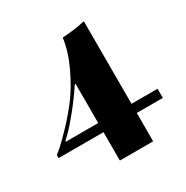

<svg xmlns="http://www.w3.org/2000/svg" viewBox="-175 -619 914 944"><g transform="rotate(-30 282.0 -147.0)"><path d="M-17 33V16Q-6 7 13.5 -9.5Q33 -26 83 -78.5Q133 -131 173 -185Q213 -239 250 -317.5Q287 -396 297 -470Q368 -474 427 -488V-19H575V33H427V194H238V33ZM54 -19H238V-241H233Q192 -179 147.5 -124.5Q103 -70 78 -46L54 -23Z"/></g></svg>

Font: Elsie Swash Caps Black
Style: Regular
Weight: 900
Designer: Alejandro Inler
Foundry: Alejandro Inler
Version: 1.003